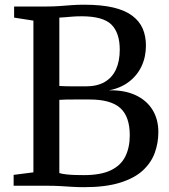

<svg xmlns="http://www.w3.org/2000/svg" viewBox="-20 -770 702 796"><path d="M118.5 -55.5V-684.5L38.5 -697V-743H172Q202.5 -743 228.2 -745Q254 -747 278.5 -748.8Q303 -750.5 328 -750.5Q400.5 -750.5 449.8 -738.8Q499 -727 528.8 -704.5Q558.5 -682 571.8 -651Q585 -620 585 -581Q585 -534 566.8 -495.2Q548.5 -456.5 514 -430.5Q479.5 -404.5 432 -395.5Q495 -397 541 -376Q587 -355 611.8 -315.5Q636.5 -276 636.5 -222.5Q636.5 -177 621.5 -136Q606.5 -95 571.8 -63Q537 -31 477.2 -12.5Q417.5 6 329 6Q302 6 278.8 4.5Q255.5 3 230 1.5Q204.5 0 169.5 0H36.5V-45ZM226 -413.5Q236.5 -413 251.2 -412.5Q266 -412 282 -412Q298 -412 312.2 -412Q326.5 -412 336 -412Q382.5 -412 413.8 -430Q445 -448 460.8 -482.2Q476.5 -516.5 476.5 -564Q476.5 -634 441.8 -668.2Q407 -702.5 318.5 -702.5Q299 -702.5 281.2 -701.2Q263.5 -700 249.2 -698.5Q235 -697 226 -697ZM226 -52.5Q237.5 -49 255.2 -47Q273 -45 292.2 -44.5Q311.5 -44 327.5 -44Q398 -44 439.8 -64.2Q481.5 -84.5 499.8 -121.8Q518 -159 518 -209Q518 -287 478.5 -322.2Q439 -357.5 352 -357.5Q339.5 -357.5 322 -357.5Q304.5 -357.5 286.2 -357.5Q268 -357.5 252.2 -357.2Q236.5 -357 226 -356Z"/></svg>

Font: Merriweather 36pt
Style: Regular
Weight: 400
Designer: Eben Sorkin
Foundry: Eben Sorkin
Version: Version 2.100